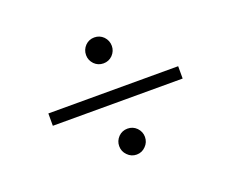

<svg xmlns="http://www.w3.org/2000/svg" viewBox="-107 -880 1215 1009"><g transform="rotate(-20 500.0 -375.5)"><path d="M449 -682Q470 -703 500 -703Q530 -703 551 -682Q572 -660 572 -630Q572 -601 551 -579Q530 -558 500 -558Q470 -558 449 -579Q428 -601 428 -630Q428 -660 449 -682ZM863 -410V-341H137V-410ZM449 -172Q470 -193 500 -193Q530 -193 551 -172Q572 -150 572 -121Q572 -91 551 -70Q530 -48 500 -48Q470 -48 449 -70Q428 -91 428 -121Q428 -150 449 -172Z"/></g></svg>

Font: Source Han Sans K Regular
Style: Regular
Weight: 400
Designer: Ryoko NISHIZUKA  (kana & ideographs); Paul D. Hunt (Latin, Greek & Cyrillic); Wenlong ZHANG  (bopomofo); Sandoll Communi
Foundry: Adobe Systems Incorporated
Version: Version 1.00 July 18, 2014, initial release